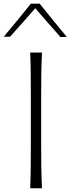

<svg xmlns="http://www.w3.org/2000/svg" viewBox="-59 -1016 380 1036"><path d="M104 0Q106.4 -62 106.9 -119.1Q107.4 -176.3 107.4 -243.7V-488.3Q107.4 -556.2 106.9 -613.3Q106.4 -670.4 104 -732.4H167.5Q164.6 -670.4 163.8 -613.3Q163.1 -556.2 163.1 -488.3V-243.7Q163.1 -176.3 163.8 -119.1Q164.6 -62 167.5 0ZM267.6 -815.9Q232.9 -855 198.7 -894Q164.6 -933.1 131.3 -971.7Q98.1 -933.1 64.2 -895Q30.3 -856.9 -4.9 -817.9H-38.6Q-1 -862.8 35.4 -907.2Q71.8 -951.7 107.4 -996.1H155.3Q190.9 -951.7 227.3 -906.7Q263.7 -861.8 301.3 -816.9Z"/></svg>

Font: Pinar-DS3-FD Light
Style: Regular
Weight: 300
Designer: Amin Abedi
Version: Version 3.000